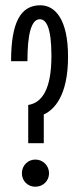

<svg xmlns="http://www.w3.org/2000/svg" viewBox="-20 -703 306 728"><path d="M131 -630C154 -630 175 -602 175 -491C175 -360 137 -313 87 -305V-160H146V-269C184 -286 238 -338 238 -488C238 -630 189 -683 133 -683C59 -683 22 -620 22 -471H84C84 -575 99 -630 131 -630ZM63 -46C63 -17 85 5 114 5C143 5 166 -17 166 -46C166 -75 143 -98 114 -98C85 -98 63 -75 63 -46Z"/></svg>

Font: Stint Ultra Condensed
Style: Regular
Weight: 400
Width: 1
Designer: Astigmatic (AOETI)
Foundry: Astigmatic (AOETI)
Version: Version 1.000